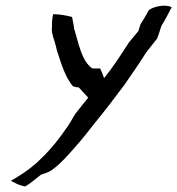

<svg xmlns="http://www.w3.org/2000/svg" viewBox="-20 -498 637 690"><path d="M171 -447C168 -435 166 -418 167 -400L166 -396C166 -372 176 -353 181 -332C182 -325 185 -314 187 -309C201 -266 215 -220 242 -188C248 -186 255 -184 263 -184L297 -147C282 -128 266 -109 250 -88C239 -70 227 -47 214 -31C184 13 151 51 113 86C83 113 53 132 19 152C28 155 44 168 71 172C88 162 109 144 127 130C139 126 151 122 162 116C195 94 227 57 254 26C274 4 301 -31 320 -55C356 -99 393 -147 427 -193C454 -233 479 -267 505 -309L545 -360C547 -367 550 -373 552 -380L560 -405C575 -429 586 -451 597 -472C575 -484 533 -475 515 -462C506 -446 497 -429 485 -411L477 -386C466 -372 454 -359 443 -345C414 -300 387 -258 354 -217C350 -230 345 -241 340 -252H317C314 -252 312 -253 310 -253C284 -273 273 -305 263 -337C258 -355 253 -373 248 -390C247 -393 245 -397 246 -400L239 -437C220 -442 196 -447 171 -447Z"/></svg>

Font: SolarCharger
Style: 552
Weight: 400
Designer: Mew Too
Foundry: Cannot Into Space Fonts/KineticPlasma Fonts
Version: Version 1.100